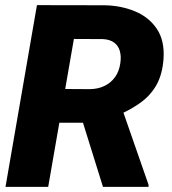

<svg xmlns="http://www.w3.org/2000/svg" viewBox="-20 -731 673 751"><path d="M124.5 -710.9 387.7 -710.4Q452.6 -709.5 507.3 -687Q562 -664.6 593.3 -618.4Q624.5 -572.3 619.6 -500.5Q615.2 -441.4 593.3 -401.1Q571.3 -360.8 533.7 -332.5Q496.1 -304.2 445.3 -282.2L384.8 -251H148.4L170.9 -383.3L331.5 -382.3Q363.8 -382.8 388.9 -395Q414.1 -407.2 430.2 -429.7Q446.3 -452.1 450.7 -484.4Q454.6 -510.7 448.7 -531.5Q442.9 -552.2 426.3 -564.5Q409.7 -576.7 382.3 -578.1L269 -578.6L168.5 0H1.5ZM382.8 0 284.7 -314.5 454.1 -315.4 561 -8.3V0Z"/></svg>

Font: Roboto Black
Style: Italic
Weight: 900
Italic angle: -12°
Designer: Christian Robertson
Foundry: Google
Version: Version 3.0; 2020